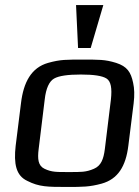

<svg xmlns="http://www.w3.org/2000/svg" viewBox="-20 -730 551 760"><path d="M509 -321C513 -353 512 -380 507 -402C498 -445 483 -467 440 -481C395 -495 370 -494 307 -494C244 -494 220 -495 170 -481C104 -462 73 -405 63 -321L42 -153C34 -82 43 -35 88 -14C135 10 169 10 245 10C307 10 334 10 382 -3C447 -21 478 -72 488 -153ZM395 -140C390 -100 380 -74 352 -62C320 -48 300 -49 253 -49C205 -49 185 -48 156 -62C131 -74 128 -100 133 -140L157 -336C162 -381 175 -408 194 -419C213 -430 249 -435 300 -435C351 -435 385 -430 402 -419C419 -408 424 -381 419 -336ZM339 -540 389 -710H281L289 -540Z"/></svg>

Font: Gamestation Display
Style: Italic
Weight: 400
Designer: Jonas Hecksher
Foundry: Jonas Hecksher, Playtypeª, e-types AS
Version: Version 1.003